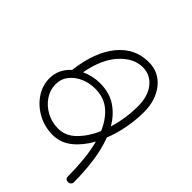

<svg xmlns="http://www.w3.org/2000/svg" viewBox="-82 -600 809 809"><g transform="rotate(-45 322.5 -195.5)"><path d="M-17.6 -22Q-17.6 -39.6 0 -39.6Q49.8 -39.6 97.4 -44.4Q145 -49.3 186.5 -60.1Q138.7 -85.9 107.9 -123.5Q77.1 -161.1 77.1 -209.5Q77.1 -256.8 98.9 -297.1Q120.6 -337.4 157 -362.3Q193.4 -387.2 236.8 -387.2Q265.1 -387.2 288.6 -375.5Q312 -363.8 329.1 -344.2H330.6Q450.2 -329.1 515.6 -275.1Q581.1 -221.2 581.1 -139.6Q581.1 -78.6 534.9 -41.5Q488.8 -4.4 417 -4.4Q372.1 -4.4 323.5 -13.2Q274.9 -22 231 -39.6Q181.2 -20.5 121.3 -12.5Q61.5 -4.4 0 -4.4Q-7.3 -4.4 -12.5 -9.5Q-17.6 -14.6 -17.6 -22ZM112.3 -211.4Q112.3 -167 146.7 -132.6Q181.2 -98.1 232.9 -75.7Q282.7 -96.7 312.5 -131.8Q342.3 -167 342.3 -220.2Q342.3 -253.9 329.3 -283.7Q316.4 -313.5 292.7 -332.3Q269 -351.1 236.8 -351.1Q203.6 -351.1 175 -331.8Q146.5 -312.5 129.4 -280.8Q112.3 -249 112.3 -211.4ZM373 -220.7Q373 -164.6 346.4 -125.2Q319.8 -85.9 275.9 -60.5Q345.2 -39.6 417 -39.6Q476.6 -39.6 512.2 -67.9Q547.9 -96.2 547.9 -141.1Q547.9 -196.3 497.1 -242.2Q446.3 -288.1 354.5 -304.7Q373 -265.6 373 -220.7Z"/></g></svg>

Font: Mikhak-FD ExtraLight
Style: Regular
Weight: 200
Designer: Amin Abedi
Version: Version 3.2